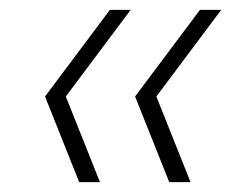

<svg xmlns="http://www.w3.org/2000/svg" viewBox="-20 -481 490 388"><path d="M322 -113 253 -286 384 -461H427L296 -286L365 -113ZM140 -113 71 -286 202 -461H244L113 -286L182 -113Z"/></svg>

Font: Gantari ExtraLight
Style: Italic
Weight: 250
Italic angle: -10°
Designer: Anugrah Pasau
Foundry: Lafontype
Version: Version 1.000